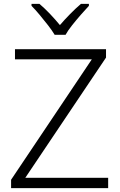

<svg xmlns="http://www.w3.org/2000/svg" viewBox="-20 -967 615 987"><path d="M536 0H37V-43L452 -662H57V-714H525V-671L110 -53H536ZM261 -788Q248 -810 227 -837Q206 -864 183.5 -891Q161 -918 142 -937V-947H183Q210 -924 237.5 -895Q265 -866 288 -838Q312 -866 340.5 -895Q369 -924 396 -947H437V-937Q419 -918 395.5 -891Q372 -864 350.5 -837Q329 -810 317 -788Z"/></svg>

Font: Noto Sans Devanagari Light
Style: Regular
Weight: 300
Version: Version 2.003